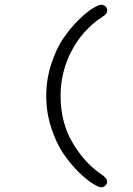

<svg xmlns="http://www.w3.org/2000/svg" viewBox="-20 -714 565 817"><path d="M176.8 -306.2Q176.8 -377 198.5 -442.9Q220.2 -508.8 250.5 -552.5Q280.8 -596.2 314.9 -629.6Q349.1 -663.1 374.5 -678.5Q399.9 -693.8 410.2 -693.8Q421.4 -693.8 428.7 -687Q436 -680.2 436 -669.9Q436 -665 434.6 -661.1Q433.1 -657.2 429.4 -653.6Q425.8 -649.9 424.8 -648.9Q423.8 -647.9 418 -644L412.1 -640.1Q330.1 -585 283.9 -496.1Q237.8 -407.2 237.8 -306.2Q237.8 -194.3 287.4 -109.1Q336.9 -23.9 407.2 24.9Q436 43.9 436 58.1Q436 67.9 428.5 75.4Q420.9 83 410.2 83Q400.4 83 374.8 67.4Q349.1 51.8 314.9 18.3Q280.8 -15.1 250.5 -59.1Q220.2 -103 198.5 -168.7Q176.8 -234.4 176.8 -306.2Z"/></svg>

Font: CMU Typewriter Text
Style: Light
Weight: 200
Version: Version 0.7.0